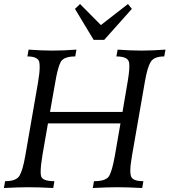

<svg xmlns="http://www.w3.org/2000/svg" viewBox="-46 -942 850 962"><path d="M666.5 0Q590.3 -3.9 544.4 -3.9Q491.7 -3.9 418.9 0L424.8 -34.2Q483.9 -34.2 499.8 -58.8Q515.6 -83.5 529.3 -160.6L557.6 -323.7H194.3L167.5 -169.9Q157.7 -112.3 157.7 -81.5Q157.7 -68.4 159.7 -60.1Q165.5 -34.2 226.6 -34.2L220.7 0Q148.9 -3.9 96.2 -3.9Q49.8 -3.9 -26.4 0L-20.5 -34.2Q35.2 -34.2 51.5 -61.3Q67.9 -88.4 80.6 -161.1L144 -525.9Q152.8 -576.2 152.8 -605.5Q152.8 -620.1 150.9 -631.3Q144 -659.2 91.3 -659.2L97.2 -693.4Q164.1 -688.5 215.8 -688.5Q272.9 -688.5 336.9 -693.4L331.1 -659.2Q273.4 -659.2 258.3 -631.8Q243.2 -604.5 230 -524.9L204.6 -381.3H567.9L590.8 -516.1Q602.1 -578.6 602.1 -609.9Q602.1 -621.6 600.6 -629.4Q594.7 -659.2 537.1 -659.2L543.5 -693.4Q605.5 -688.5 664.1 -688.5Q714.8 -688.5 783.2 -693.4L776.9 -659.2Q725.6 -659.2 709 -631.8Q692.4 -604.5 680.2 -534.2L615.2 -161.1Q606.9 -114.3 606.9 -85.9Q606.9 -70.3 609.9 -60.5Q616.7 -34.2 672.4 -34.2ZM476.1 -742.2H423.3L329.6 -897.5L355 -921.9L459.5 -816.4L595.2 -921.9L614.7 -897.5Z"/></svg>

Font: Kelvinch
Style: Italic
Weight: 400
Italic angle: -10°
Designer: Paul James Miller
Foundry: High-Logic / Made with FontCreator
Version: Version 3.40;July 22, 2017;FontCreator 11.0.0.2388 64-bit